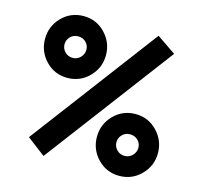

<svg xmlns="http://www.w3.org/2000/svg" viewBox="-109 -869 1057 1001"><g transform="rotate(15 420.0 -368.5)"><path d="M658.7 -197.8Q641.6 -214.4 616.7 -214.4Q591.8 -214.4 574.7 -197.3Q557.6 -180.2 557.6 -156.2Q557.6 -132.3 574.7 -115.2Q591.8 -98.1 616.7 -98.1Q641.6 -98.1 658.7 -115.7Q675.8 -133.3 675.8 -157.2Q675.8 -181.2 658.7 -197.8ZM500 -274.9Q547.9 -323.7 617.2 -323.7Q686.5 -323.7 734.1 -273.9Q781.7 -224.1 781.7 -156.2Q781.7 -87.9 733.4 -39.1Q685.5 9.8 616.2 9.8Q546.9 9.8 499.5 -39.6Q452.1 -88.9 452.1 -157.2Q452.1 -225.6 500 -274.9ZM264.9 -621.1Q248 -637.7 223.1 -637.7Q198.2 -637.7 181.2 -620.6Q164.1 -603.5 164.1 -579.6Q164.1 -555.7 181.2 -538.6Q198.2 -521.5 222.9 -521.5Q247.6 -521.5 264.6 -539.1Q281.7 -556.6 281.7 -580.6Q281.7 -604.5 264.9 -621.1ZM340.3 -697.3Q387.7 -647.9 387.7 -579.6Q387.7 -511.2 339.6 -462.4Q291.5 -413.6 222.4 -413.6Q153.3 -413.6 106 -462.9Q58.6 -512.2 58.6 -580.6Q58.6 -648.9 106.4 -698.2Q154.3 -747.1 223.6 -747.1Q293 -747.1 340.3 -697.3ZM209 11.7 110.4 -63.5 626.5 -749 729 -678.7Z"/></g></svg>

Font: New Shape
Style: Bold
Weight: 700
Designer: Wojciech Kalinowski "wmk69" (wmk69@o2.pl)
Foundry: Wojciech Kalinowski "wmk69" (wmk69@o2.pl)
Version: Version 2.1.1; 2021-05-14